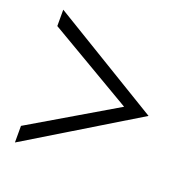

<svg xmlns="http://www.w3.org/2000/svg" viewBox="-104 -669 733 750"><g transform="rotate(20 262.5 -294.0)"><path d="M35 -570V-502L388 -295L35 -87V-18L490 -294Z"/></g></svg>

Font: Sawarabi Mincho
Style: Regular
Weight: 400
Version: Version 1.082; ttfautohint (v1.8.4.7-5d5b)